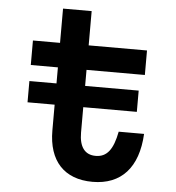

<svg xmlns="http://www.w3.org/2000/svg" viewBox="-54 -815 809 882"><g transform="rotate(5 350.0 -373.5)"><path d="M333 -764H201V-606H76V-493H201V-419H76V-321H201V-202C201 -62 274 17 405 17C537 17 614 -67 622 -223H505C489 -140 461 -103 409 -103C359 -103 333 -138 333 -204V-321H580V-419H333V-493H602V-606H333Z"/></g></svg>

Font: Martian Mono Std Md
Style: Regular
Weight: 500
Monospace: yes
Designer: Roman Shamin
Foundry: Evil Martians
Version: Version 1.000